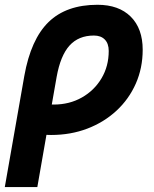

<svg xmlns="http://www.w3.org/2000/svg" viewBox="-31 -547 637 792"><path d="M371.1 -527.3Q459 -527.3 508.3 -478.3Q557.6 -429.2 557.6 -341.8Q557.6 -266.6 529.3 -202.4Q501 -138.2 449.7 -90.6Q398.4 -43 329.6 -16.6Q260.7 9.8 179.7 9.8Q170.4 9.8 160.6 9.3L123 224.6H-11.2L69.3 -233.9Q96.2 -384.8 169.4 -456.1Q242.7 -527.3 371.1 -527.3ZM202.6 -229.5 182.6 -115.7Q186.5 -115.7 190.4 -115.7Q255.4 -115.7 306.6 -144.8Q357.9 -173.8 387.7 -223.9Q417.5 -273.9 417.5 -336.9Q417.5 -367.2 401.4 -383.8Q385.3 -400.4 356.4 -400.4Q293 -400.4 255.6 -358.9Q218.3 -317.4 202.6 -229.5Z"/></svg>

Font: CaskaydiaCove NF
Style: Bold Italic
Weight: 700
Italic angle: -10°
Designer: Aaron Bell
Foundry: Saja Typeworks
Version: Version 2111.001; VTT 6.35;Nerd Fonts 3.2.1